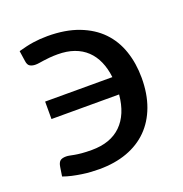

<svg xmlns="http://www.w3.org/2000/svg" viewBox="-101 -606 671 703"><g transform="rotate(-20 234.5 -254.5)"><path d="M43 -499Q59.5 -503.5 73.5 -506.8Q87.5 -510 101 -512Q114.5 -514 128 -515Q141.5 -516 157 -516Q227 -516 278.5 -496.2Q330 -476.5 363.5 -441.8Q397 -407 413.2 -359Q429.5 -311 429.5 -254.5Q429.5 -192.5 411.5 -143.8Q393.5 -95 360 -61.5Q326.5 -28 278.5 -10.5Q230.5 7 170 7Q155.5 7 138.2 6Q121 5 102.8 2.2Q84.5 -0.5 66.5 -4.5Q48.5 -8.5 32 -14.5L37.5 -50Q40 -66 47.2 -72.2Q54.5 -78.5 70.5 -78.5Q77 -78.5 84.2 -77Q91.5 -75.5 102.2 -73.5Q113 -71.5 128.8 -70Q144.5 -68.5 168 -68.5Q241 -68.5 282.5 -109Q324 -149.5 331 -225.5H67.5V-293.5H329.5Q325.5 -328 313.5 -355.2Q301.5 -382.5 281.5 -401.5Q261.5 -420.5 233.5 -430.5Q205.5 -440.5 169 -440.5Q151 -440.5 137.8 -439.2Q124.5 -438 114.2 -436.5Q104 -435 96.2 -433.8Q88.5 -432.5 81 -432.5Q68.5 -432.5 59.8 -437.5Q51 -442.5 49 -458.5Z"/></g></svg>

Font: Lato 2
Style: Regular
Weight: 500
Designer: Lukasz Dziedzic with Adam Twardoch and Botio Nikoltchev
Foundry: tyPoland Lukasz Dziedzic
Version: Version 2.015; 2015-08-06; http://www.latofonts.com/